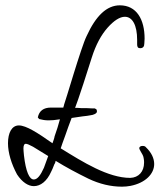

<svg xmlns="http://www.w3.org/2000/svg" viewBox="-20 -630 599 721"><path d="M438 71C449 71 459 70 470 68C526 57 559 23 559 -14C559 -35 549 -57 528 -77C526 -80 522 -82 516 -82C509 -82 505 -80 503 -75V-73C503 -71 505 -67 509 -60C513 -53 519 -45 520 -33C521 -28 521 -24 521 -19C521 14 501 37 469 38C386 38 292 -21 208 -73C212 -85 216 -97 225 -121C232 -142 241 -166 249 -187L290 -193C302 -194 314 -196 319 -197C331 -198 344 -204 344 -211C344 -218 342 -221 337 -222L336 -223C333 -223 329 -223 325 -223L304 -224C301 -224 297 -224 293 -224C290 -224 288 -224 285 -224L270 -225C267 -225 265 -225 262 -225C269 -240 318 -391 325 -415C340 -462 360 -499 384 -526C408 -553 430 -567 449 -567C477 -567 495 -536 495 -480C495 -476 495 -471 495 -467C495 -465 495 -464 495 -463C495 -454 498 -449 506 -449C517 -449 522 -455 522 -467C522 -473 523 -479 523 -485C523 -557 493 -610 430 -610C381 -610 340 -571 305 -494C285 -454 225 -246 220 -235C220 -234 220 -234 220 -233L218 -228C218 -227 218 -227 218 -226H171C144 -226 127 -214 122 -189L127 -183C138 -180 150 -178 162 -178C173 -178 188 -179 205 -182C200 -162 193 -141 185 -118C184 -110 180 -101 177 -92C122 -131 78 -159 51 -159C24 -159 10 -131 10 -92C10 -56 23 -14 44 25C63 54 86 69 107 69C132 69 156 51 172 15C175 10 179 0 184 -13C187 -17 188 -21 189 -26C228 -2 269 20 312 41C354 61 396 71 438 71ZM107 44C90 44 77 14 70 -46C69 -57 68 -67 68 -72C68 -84 71 -90 77 -90C82 -90 91 -86 104 -79L161 -44L145 0C132 29 120 44 107 44Z"/></svg>

Font: Comforter
Style: Regular
Weight: 400
Designer: Robert E. Leuschke
Foundry: Robert E. Leuschke
Version: Version 1.013; ttfautohint (v1.8.3)